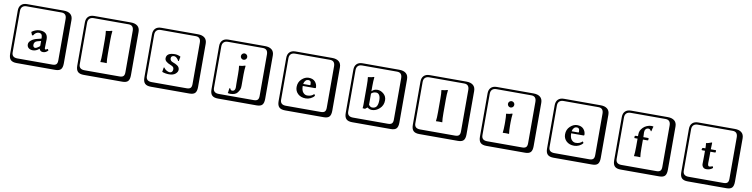

<svg xmlns="http://www.w3.org/2000/svg" viewBox="-15 -1820 12126 3098"><g transform="rotate(10 6048.0 -271.0)"><path d="M576.2 -208 516.1 -191.9Q464.4 -177.7 463.9 -124Q463.9 -106.9 473.4 -94Q482.9 -81.1 499 -81.1Q522 -81.1 563 -112.8Q576.2 -124 576.2 -132.8ZM655.8 -106.9Q655.8 -84 673.8 -84Q678.7 -84 701.2 -100.1L703.1 -98.1Q710.9 -94.2 719.2 -78.1Q685.1 -36.1 634.8 -36.1Q610.8 -36.1 595.5 -48.6Q580.1 -61 575.2 -80.1H574.2Q525.4 -36.1 470.2 -36.1Q428.2 -36.1 401.1 -57.1Q374 -78.1 374 -117.2Q374 -154.3 412.1 -185.1Q450.2 -215.8 505.9 -229L571.8 -245.1Q575.7 -245.1 576.2 -253.9Q576.2 -295.9 562 -314Q547.9 -332 517.1 -332Q467.3 -332 432.1 -272.9L415 -273.9L395 -323.2L397.9 -326.2Q416 -342.3 451.9 -357.7Q487.8 -373 523.9 -373Q658.7 -373 659.2 -251Q659.2 -249 657.5 -184.6Q655.8 -120.1 655.8 -106.9ZM249 -717.8Q204.1 -717.8 179.9 -693.8Q155.8 -669.9 155.8 -625V53.2Q155.8 136.2 249 136.2H820.8Q865.7 136.2 884.8 117.2Q903.8 98.1 903.8 53.2V-625Q903.8 -717.8 820.8 -717.8ZM1000 84Q1000 152.8 973.4 182.4Q946.8 211.9 880.9 211.9H249Q181.2 211.9 150.6 181.4Q120.1 150.9 120.1 84V-625Q120.1 -687 154.1 -720.5Q188 -753.9 249 -753.9H851.1Q920.9 -753.9 960.4 -721.9Q1000 -689.9 1000 -625Z M1584.5 -190.9V-405.8Q1584.5 -503.9 1576.7 -546.9L1578.6 -549.8Q1634.8 -553.7 1673.8 -567.9Q1680.7 -567.9 1680.7 -561Q1672.9 -500 1672.9 -419.9V-190.9Q1672.9 -89.8 1680.7 -41L1678.7 -39.1Q1654.8 -41 1628.4 -41Q1628.4 -41 1577.6 -39.1L1576.7 -41Q1584.5 -86.9 1584.5 -190.9ZM1348.6 -717.8Q1303.7 -717.8 1279.5 -693.8Q1255.4 -669.9 1255.4 -625V53.2Q1255.4 136.2 1348.6 136.2H1920.4Q1965.3 136.2 1984.4 117.2Q2003.4 98.1 2003.4 53.2V-625Q2003.4 -717.8 1920.4 -717.8ZM2099.6 84Q2099.6 152.8 2073 182.4Q2046.4 211.9 1980.5 211.9H1348.6Q1280.8 211.9 1250.2 181.4Q1219.7 150.9 1219.7 84V-625Q1219.7 -687 1253.7 -720.5Q1287.6 -753.9 1348.6 -753.9H1950.7Q2020.5 -753.9 2060.1 -721.9Q2099.6 -689.9 2099.6 -625Z M2599.1 -129.9 2609.4 -130.9Q2621.6 -106.9 2651.9 -88.9Q2682.1 -70.8 2707 -70.8Q2730 -70.8 2743.2 -85.9Q2756.3 -101.1 2756.3 -127.9Q2756.3 -150.9 2744.4 -163.8Q2732.4 -176.8 2701.2 -189Q2602.1 -226.1 2602.1 -280.8Q2602.1 -372.6 2740.2 -373Q2787.1 -373 2833 -349.1L2834 -347.2L2820.3 -274.9L2810.1 -273.9Q2800.3 -295.9 2778.3 -317.4Q2756.3 -338.9 2731.4 -338.9Q2708.5 -338.9 2695.8 -327.4Q2683.1 -315.9 2683.1 -295.9Q2683.1 -253.9 2732.4 -236.8Q2755.4 -229 2771.2 -221.4Q2787.1 -213.9 2805.2 -201.9Q2823.2 -189.9 2832.8 -172.9Q2842.3 -155.8 2842.3 -134.8Q2842.3 -98.6 2805.7 -67.4Q2769 -36.1 2702.1 -36.1Q2640.1 -36.1 2587.4 -56.2ZM2448.2 -717.8Q2403.3 -717.8 2379.2 -693.8Q2355 -669.9 2355 -625V53.2Q2355 136.2 2448.2 136.2H3020Q3064.9 136.2 3084 117.2Q3103 98.1 3103 53.2V-625Q3103 -717.8 3020 -717.8ZM3199.2 84Q3199.2 152.8 3172.6 182.4Q3146 211.9 3080.1 211.9H2448.2Q2380.4 211.9 2349.9 181.4Q2319.3 150.9 2319.3 84V-625Q2319.3 -687 2353.3 -720.5Q2387.2 -753.9 2448.2 -753.9H3050.3Q3120.1 -753.9 3159.7 -721.9Q3199.2 -689.9 3199.2 -625Z M3547.9 -717.8Q3502.9 -717.8 3478.8 -693.8Q3454.6 -669.9 3454.6 -625V53.2Q3454.6 136.2 3547.9 136.2H4119.6Q4164.6 136.2 4183.6 117.2Q4202.6 98.1 4202.6 53.2V-625Q4202.6 -717.8 4119.6 -717.8ZM4298.8 84Q4298.8 152.8 4272.2 182.4Q4245.6 211.9 4179.7 211.9H3547.9Q3480 211.9 3449.5 181.4Q3418.9 150.9 3418.9 84V-625Q3418.9 -687 3452.9 -720.5Q3486.8 -753.9 3547.9 -753.9H4149.9Q4219.7 -753.9 4259.3 -721.9Q4298.8 -689.9 4298.8 -625ZM3807.9 -491.5Q3793 -506.8 3793 -527.8Q3793 -548.8 3807.9 -564.5Q3822.8 -580.1 3844.7 -580.1Q3866.7 -580.1 3881.8 -564.5Q3897 -548.8 3897 -527.8Q3897 -506.8 3881.8 -491.5Q3866.7 -476.1 3844.7 -476.1Q3822.8 -476.1 3807.9 -491.5ZM3800.8 -18.1Q3800.8 -21 3800.3 -32.5Q3799.8 -43.9 3799.3 -69.1Q3798.8 -94.2 3798.8 -129.9V-233.9Q3798.8 -322.8 3791 -366.2L3793 -369.1Q3852.1 -373 3887.7 -388.2Q3894.5 -388.2 3895 -379.9Q3887.2 -318.8 3886.7 -246.1V-57.1Q3886.7 -20 3878.7 1.5Q3870.6 22.9 3848.6 54.2Q3814.5 102.1 3728 102.1Q3704.1 102.1 3689 96.2L3688 92.8Q3692.9 85.9 3695.3 54.4Q3697.8 22.9 3699.7 16.1L3714.8 15.1Q3714.8 16.1 3719.7 25.6Q3724.6 35.2 3726.8 37.1Q3729 39.1 3734.9 43Q3740.7 46.9 3748 46.9Q3800.8 46.9 3800.8 -18.1Z M4861.3 -258.8H4968.3Q4979.5 -258.8 4979.5 -269Q4979.5 -307.1 4967.5 -321.5Q4955.6 -335.9 4932.6 -335.9Q4920.4 -335.9 4908.4 -331.5Q4896.5 -327.1 4881.3 -308.3Q4866.2 -289.6 4861.3 -258.8ZM5064.5 -128.9Q5080.6 -120.1 5080.6 -103Q5058.6 -73.2 5020 -54.7Q4981.4 -36.1 4941.4 -36.1Q4860.4 -36.1 4812.5 -81.1Q4764.6 -126 4764.6 -192.9Q4764.6 -272 4818.6 -322.5Q4872.6 -373 4932.6 -373Q5002.4 -373 5038.3 -332.5Q5074.2 -292 5074.2 -238.8Q5074.2 -225.6 5061.5 -226.1H4859.4Q4859.4 -154.3 4888.4 -120.6Q4917.5 -86.9 4956.5 -86.9Q5025.4 -86.9 5064.5 -128.9ZM4647.5 -717.8Q4602.5 -717.8 4578.4 -693.8Q4554.2 -669.9 4554.2 -625V53.2Q4554.2 136.2 4647.5 136.2H5219.2Q5264.2 136.2 5283.2 117.2Q5302.2 98.1 5302.2 53.2V-625Q5302.2 -717.8 5219.2 -717.8ZM5398.4 84Q5398.4 152.8 5371.8 182.4Q5345.2 211.9 5279.3 211.9H4647.5Q4579.6 211.9 4549.1 181.4Q4518.6 150.9 4518.6 84V-625Q4518.6 -687 4552.5 -720.5Q4586.4 -753.9 4647.5 -753.9H5249.5Q5319.3 -753.9 5358.9 -721.9Q5398.4 -689.9 5398.4 -625Z M5965.8 -112.8Q5991.7 -77.6 6022 -78.1Q6072.8 -78.1 6094.5 -112.1Q6116.2 -146 6116.2 -213.9Q6116.2 -268.1 6097.2 -297.6Q6078.1 -327.1 6043.9 -327.1Q5996.1 -327.1 5965.8 -295.9ZM5965.8 -420.9V-334Q6002 -374 6059.1 -374Q6113.3 -374 6160.6 -333Q6208 -292 6208 -227.1Q6208 -144 6149.4 -91.1Q6090.8 -38.1 6025.9 -38.1Q5981.9 -38.1 5950.2 -65.9Q5946.3 -63 5932.1 -53Q5918 -43 5914.1 -37.1Q5879.9 -37.1 5873 -40Q5877 -63 5877 -99.1V-407.2Q5877 -503.4 5870.1 -547.9L5871.1 -549.8Q5931.2 -555.7 5965.8 -568.8Q5972.7 -568.8 5973.1 -562Q5965.8 -507.8 5965.8 -420.9ZM5747.1 -717.8Q5702.1 -717.8 5678 -693.8Q5653.8 -669.9 5653.8 -625V53.2Q5653.8 136.2 5747.1 136.2H6318.8Q6363.8 136.2 6382.8 117.2Q6401.9 98.1 6401.9 53.2V-625Q6401.9 -717.8 6318.8 -717.8ZM6498 84Q6498 152.8 6471.4 182.4Q6444.8 211.9 6378.9 211.9H5747.1Q5679.2 211.9 5648.7 181.4Q5618.2 150.9 5618.2 84V-625Q5618.2 -687 5652.1 -720.5Q5686 -753.9 5747.1 -753.9H6349.1Q6418.9 -753.9 6458.5 -721.9Q6498 -689.9 6498 -625Z M7082.5 -190.9V-405.8Q7082.5 -503.9 7074.7 -546.9L7076.7 -549.8Q7132.8 -553.7 7171.9 -567.9Q7178.7 -567.9 7178.7 -561Q7170.9 -500 7170.9 -419.9V-190.9Q7170.9 -89.8 7178.7 -41L7176.8 -39.1Q7152.8 -41 7126.5 -41Q7126.5 -41 7075.7 -39.1L7074.7 -41Q7082.5 -86.9 7082.5 -190.9ZM6846.7 -717.8Q6801.8 -717.8 6777.6 -693.8Q6753.4 -669.9 6753.4 -625V53.2Q6753.4 136.2 6846.7 136.2H7418.5Q7463.4 136.2 7482.4 117.2Q7501.5 98.1 7501.5 53.2V-625Q7501.5 -717.8 7418.5 -717.8ZM7597.7 84Q7597.7 152.8 7571 182.4Q7544.4 211.9 7478.5 211.9H6846.7Q6778.8 211.9 6748.3 181.4Q6717.8 150.9 6717.8 84V-625Q6717.8 -687 6751.7 -720.5Q6785.6 -753.9 6846.7 -753.9H7448.7Q7518.6 -753.9 7558.1 -721.9Q7597.7 -689.9 7597.7 -625Z M7946.3 -717.8Q7901.4 -717.8 7877.2 -693.8Q7853 -669.9 7853 -625V53.2Q7853 136.2 7946.3 136.2H8518.1Q8563 136.2 8582 117.2Q8601.1 98.1 8601.1 53.2V-625Q8601.1 -717.8 8518.1 -717.8ZM8697.3 84Q8697.3 152.8 8670.7 182.4Q8644 211.9 8578.1 211.9H7946.3Q7878.4 211.9 7847.9 181.4Q7817.4 150.9 7817.4 84V-625Q7817.4 -687 7851.3 -720.5Q7885.3 -753.9 7946.3 -753.9H8548.3Q8618.2 -753.9 8657.7 -721.9Q8697.3 -689.9 8697.3 -625ZM8185.3 -481.4Q8170.4 -497.1 8170.4 -518.1Q8170.4 -539.1 8185.3 -554.4Q8200.2 -569.8 8222.2 -569.8Q8244.1 -569.8 8259.3 -554.4Q8274.4 -539.1 8274.4 -518.1Q8274.4 -497.1 8259.3 -481.4Q8244.1 -465.8 8222.2 -465.8Q8200.2 -465.8 8185.3 -481.4ZM8176.3 -221.2Q8176.3 -309.1 8168.5 -353L8170.4 -355Q8229.5 -358.9 8265.1 -374Q8272 -374 8272.5 -366.2Q8264.6 -305.2 8264.2 -232.9V-180.2Q8264.2 -101.1 8272.5 -43.9L8270.5 -42Q8245.6 -43.9 8220.2 -43.9L8169.4 -42L8168.5 -43.9Q8176.3 -99.1 8176.3 -180.2Z M9259.8 -258.8H9366.7Q9377.9 -258.8 9377.9 -269Q9377.9 -307.1 9366 -321.5Q9354 -335.9 9331.1 -335.9Q9318.8 -335.9 9306.9 -331.5Q9294.9 -327.1 9279.8 -308.3Q9264.6 -289.6 9259.8 -258.8ZM9462.9 -128.9Q9479 -120.1 9479 -103Q9457 -73.2 9418.5 -54.7Q9379.9 -36.1 9339.8 -36.1Q9258.8 -36.1 9210.9 -81.1Q9163.1 -126 9163.1 -192.9Q9163.1 -272 9217 -322.5Q9271 -373 9331.1 -373Q9400.9 -373 9436.8 -332.5Q9472.7 -292 9472.7 -238.8Q9472.7 -225.6 9460 -226.1H9257.8Q9257.8 -154.3 9286.9 -120.6Q9315.9 -86.9 9355 -86.9Q9423.8 -86.9 9462.9 -128.9ZM9045.9 -717.8Q9001 -717.8 8976.8 -693.8Q8952.6 -669.9 8952.6 -625V53.2Q8952.6 136.2 9045.9 136.2H9617.7Q9662.6 136.2 9681.6 117.2Q9700.7 98.1 9700.7 53.2V-625Q9700.7 -717.8 9617.7 -717.8ZM9796.9 84Q9796.9 152.8 9770.3 182.4Q9743.7 211.9 9677.7 211.9H9045.9Q8978 211.9 8947.5 181.4Q8917 150.9 8917 84V-625Q8917 -687 8950.9 -720.5Q8984.9 -753.9 9045.9 -753.9H9647.9Q9717.8 -753.9 9757.3 -721.9Q9796.9 -689.9 9796.9 -625Z M10378.4 -511.2Q10402.3 -536.1 10439.9 -552Q10477.5 -567.9 10512.7 -567.9Q10534.7 -567.9 10546.4 -562V-559.1Q10542.5 -553.2 10539.1 -539.6Q10535.6 -525.9 10531.5 -507.3Q10527.3 -488.8 10526.4 -483.9L10517.6 -482.9Q10499.5 -517.1 10474.6 -517.1Q10444.8 -517.1 10428.7 -497.6Q10412.6 -478 10412.6 -445.8Q10412.6 -438 10414.1 -410.9Q10415.5 -383.8 10415.5 -374V-367.2H10496.6Q10502.4 -367.2 10502.4 -361.8V-336.9Q10502.4 -327.1 10485.4 -327.1H10415.5V-190.9Q10415.5 -89.8 10423.3 -41L10421.4 -39.1Q10397.5 -41 10371.6 -41L10320.3 -39.1L10319.3 -41Q10327.1 -86.9 10327.6 -190.9V-327.1H10277.3Q10274.4 -327.1 10274.4 -331.1V-352.1Q10274.4 -367.2 10291.5 -367.2H10327.6V-389.2Q10327.6 -430.2 10339.6 -456.8Q10351.6 -483.4 10378.4 -511.2ZM10145.5 -717.8Q10100.6 -717.8 10076.4 -693.8Q10052.2 -669.9 10052.2 -625V53.2Q10052.2 136.2 10145.5 136.2H10717.3Q10762.2 136.2 10781.2 117.2Q10800.3 98.1 10800.3 53.2V-625Q10800.3 -717.8 10717.3 -717.8ZM10896.5 84Q10896.5 152.8 10869.9 182.4Q10843.3 211.9 10777.3 211.9H10145.5Q10077.6 211.9 10047.1 181.4Q10016.6 150.9 10016.6 84V-625Q10016.6 -687 10050.5 -720.5Q10084.5 -753.9 10145.5 -753.9H10747.6Q10817.4 -753.9 10856.9 -721.9Q10896.5 -689.9 10896.5 -625Z M11386.2 -323.2Q11376.5 -323.2 11376 -334Q11376 -341.8 11381.1 -352.3Q11386.2 -362.8 11392.1 -362.8H11433.1Q11433.1 -413.6 11428.2 -445.8L11429.2 -448.2Q11456.1 -450.2 11518.1 -474.1Q11524.9 -474.1 11524.9 -466.8Q11521 -409.7 11521 -362.8H11602.1Q11607.9 -362.8 11607.9 -357.9V-333Q11607.9 -323.2 11590.3 -323.2H11521V-245.1Q11521 -220.2 11520 -184.1Q11519 -147.9 11519 -139.2Q11519 -85 11543.9 -85Q11571.8 -85 11595.2 -99.1Q11609.4 -90.3 11608.9 -71.8Q11566.9 -33.7 11502.9 -34.2Q11468.8 -34.2 11450 -56.2Q11431.2 -78.1 11431.2 -106.9Q11431.2 -115.7 11432.1 -163.8Q11433.1 -211.9 11433.1 -236.8V-323.2ZM11245.1 -717.8Q11200.2 -717.8 11176 -693.8Q11151.9 -669.9 11151.9 -625V53.2Q11151.9 136.2 11245.1 136.2H11816.9Q11861.8 136.2 11880.9 117.2Q11899.9 98.1 11899.9 53.2V-625Q11899.9 -717.8 11816.9 -717.8ZM11996.1 84Q11996.1 152.8 11969.5 182.4Q11942.9 211.9 11877 211.9H11245.1Q11177.2 211.9 11146.7 181.4Q11116.2 150.9 11116.2 84V-625Q11116.2 -687 11150.1 -720.5Q11184.1 -753.9 11245.1 -753.9H11847.2Q11917 -753.9 11956.5 -721.9Q11996.1 -689.9 11996.1 -625Z"/></g></svg>

Font: Linux Biolinum Keyboard
Style: Regular
Weight: 700
Designer: Philipp H. Poll
Foundry: Philipp H. Poll
Version: Version 0.6.1 ; ttfautohint (v0.9)